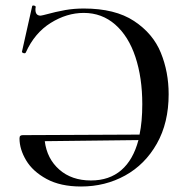

<svg xmlns="http://www.w3.org/2000/svg" viewBox="-20 -667 679 699"><path d="M594 -324Q594 -220 551 -144Q508 -68 435.5 -28Q363 12 275 12Q200 12 149.5 -15.5Q99 -43 75 -83.5Q51 -124 51 -163Q51 -170 54 -172.5Q57 -175 63 -175L488 -177Q498 -224 498 -288Q498 -384 473 -459.5Q448 -535 399.5 -577.5Q351 -620 285 -620Q223 -620 164.5 -583.5Q106 -547 74 -476Q73 -473 69 -473Q66 -473 62.5 -475Q59 -477 60 -479L97 -644Q97 -647 102 -647Q105 -647 108 -645Q111 -643 110 -641Q109 -638 109 -632Q109 -610 128 -610Q130 -610 138 -612Q186 -625 218 -630.5Q250 -636 285 -636Q399 -636 468 -590.5Q537 -545 565.5 -475Q594 -405 594 -324ZM484 -157 143 -153Q151 -89 196 -49.5Q241 -10 311 -10Q378 -10 421.5 -47.5Q465 -85 484 -157Z"/></svg>

Font: Cormorant Upright Medium
Style: Regular
Weight: 500
Designer: Christian Thalmann (Catharsis Fonts)
Foundry: Catharsis Fonts
Version: Version 3.302